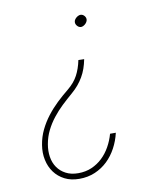

<svg xmlns="http://www.w3.org/2000/svg" viewBox="-82 -607 750 861"><g transform="rotate(-10 293.5 -176.0)"><path d="M324.2 -338.9Q319.8 -316.4 313 -297.1Q306.2 -277.8 296.1 -260.5Q286.1 -243.2 272.9 -227.5Q259.8 -211.9 242.2 -196.8Q217.8 -175.8 194.3 -153.6Q170.9 -131.3 151.4 -106.4Q131.8 -81.5 117.7 -53.2Q103.5 -24.9 97.7 8.3Q92.3 38.6 96.7 66.2Q101.1 93.8 115.5 114.5Q129.9 135.3 153.6 147.7Q177.2 160.2 210 160.2Q243.7 160.2 271.2 148.2Q298.8 136.2 320.3 115.7Q341.8 95.2 356.9 68.1Q372.1 41 380.4 10.7H406.7Q398.4 46.9 381.3 78.6Q364.3 110.4 339.4 134.3Q314.5 158.2 282 172.1Q249.5 186 210.4 186Q172.4 186 143.8 171.4Q115.2 156.7 97.2 132.1Q79.1 107.4 72.3 75.2Q65.4 43 71.3 7.3Q77.1 -28.8 92.3 -60.1Q107.4 -91.3 128.7 -118.9Q149.9 -146.5 175.5 -170.9Q201.2 -195.3 228.5 -217.3Q258.8 -242.2 274.4 -271.5Q290 -300.8 297.9 -339.4ZM312 -511.7Q312.5 -516.6 315.7 -521.2Q318.8 -525.9 323.2 -529.5Q327.6 -533.2 332.8 -535.4Q337.9 -537.6 342.8 -537.6Q353 -537.1 360.1 -528.6Q367.2 -520 365.7 -509.8Q364.7 -504.9 361.8 -500.2Q358.9 -495.6 354.7 -491.9Q350.6 -488.3 345.5 -485.8Q340.3 -483.4 335.4 -483.4Q325.2 -483.9 317.9 -492.7Q310.5 -501.5 312 -511.7Z"/></g></svg>

Font: TypoPRO Roboto Mono
Style: Italic
Weight: 250
Designer: Google
Version: Version 2.000986; 2015; ttfautohint (v1.3)